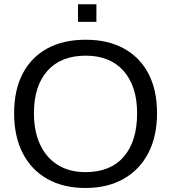

<svg xmlns="http://www.w3.org/2000/svg" viewBox="-20 -888 818 917"><path d="M730 -347.2Q730 -236.8 688.2 -156.7Q646.5 -76.7 569.8 -33.4Q493.2 9.8 388.2 9.8Q282.7 9.8 206.3 -33.2Q129.9 -76.2 88.6 -156.2Q47.4 -236.3 47.4 -347.2Q47.4 -457.5 88.1 -535.9Q128.9 -614.3 205.3 -656.2Q281.7 -698.2 389.2 -698.2Q494.6 -698.2 571 -656.7Q647.5 -615.2 688.7 -536.9Q730 -458.5 730 -347.2ZM634.8 -347.2Q634.8 -475.6 570.6 -548.8Q506.3 -622.1 389.2 -622.1Q271 -622.1 206.5 -549.8Q142.1 -477.5 142.1 -347.2Q142.1 -261.2 171.4 -198Q200.7 -134.8 255.9 -100.3Q311 -65.9 388.2 -65.9Q507.3 -65.9 571 -139.4Q634.8 -212.9 634.8 -347.2ZM440.4 -867.7V-783.7H352.5V-867.7Z"/></svg>

Font: Arimo
Style: Regular
Weight: 400
Designer: Steve Matteson
Foundry: Monotype Imaging Inc.
Version: Version 1.33